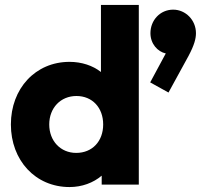

<svg xmlns="http://www.w3.org/2000/svg" viewBox="-20 -746 856 776"><path d="M261 10C311 10 357 -7 391 -36V0H541V-726H388V-455C355 -481 310 -496 261 -496C123 -496 24 -388 24 -243C24 -98 123 10 261 10ZM179 -243C179 -310 225 -358 289 -358C353 -358 397 -311 397 -243C397 -175 353 -128 288 -128C225 -128 179 -176 179 -243ZM587 -413 661 -372 742 -520C766 -565 772 -591 772 -612C772 -665 730 -707 680 -707C627 -707 588 -664 588 -612C588 -569 617 -537 650 -530Z"/></svg>

Font: MV Cash
Style: Bold
Weight: 700
Designer: Rodrigo Fuenzalida
Foundry: fragTYPE
Version: Version 1.100;Glyphs 3.1.2 (3151)